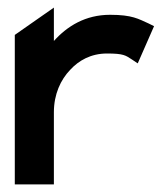

<svg xmlns="http://www.w3.org/2000/svg" viewBox="-20 -486 435 506"><path d="M122 0V-190C122 -238 140 -276 165 -302C187 -326 219 -345 262 -345C306 -345 311 -340 328 -329L343 -319L386 -417L372 -424C345 -436 329 -447 270 -447C205 -447 157 -417 122 -378V-466L19 -394V0Z"/></svg>

Font: Charger Pro
Style: Blk
Weight: 900
Designer: Jasper
Foundry: Cannot Into Space Fonts
Version: Version 1.09